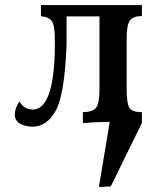

<svg xmlns="http://www.w3.org/2000/svg" viewBox="-20 -493 637 769"><path d="M108.9 14.6Q42 10.3 39.1 -30.8Q39.1 -60.5 58.1 -86.9Q75.2 -54.2 113.8 -54.2Q195.8 -58.6 199.7 -299.3V-334.5Q199.7 -389.6 188.2 -407.2Q176.8 -424.8 144 -428.2V-472.7H548.3V-428.7Q514.2 -428.7 500.7 -411.6Q487.3 -394.5 487.3 -337.9V-134.8Q487.3 -80.6 497.6 -62.3Q507.8 -43.9 548.3 -43.9V0Q493.2 -4.9 418 -4.9Q371.6 -4.9 312 0V-43.9Q350.1 -43.9 364.3 -61Q378.4 -78.1 378.4 -134.8V-427.2H246.6V-313.5Q238.8 -113.3 203.1 -49.3Q167.5 14.6 108.9 14.6ZM376 256.3 419.9 -6.8 531.2 -18.6 548.3 -0.5 423.8 253.4Z"/></svg>

Font: Kelvinch
Style: Bold
Weight: 700
Designer: Paul James Miller
Foundry: High-Logic / Made with FontCreator
Version: Version 3.501;March 28, 2021;FontCreator 13.0.0.2683 64-bit